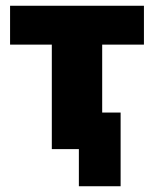

<svg xmlns="http://www.w3.org/2000/svg" viewBox="-20 -518 535 667"><path d="M254 129V0H160V-363H15V-498H480V-363H335V-127H399V129Z"/></svg>

Font: Nunito Sans 10pt SemiCondensed Black
Style: Regular
Weight: 900
Width: 4
Designer: Vernon Adams
Foundry: Vernon Adams
Version: Version 3.101;gftools[0.9.27]